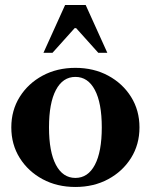

<svg xmlns="http://www.w3.org/2000/svg" viewBox="-20 -730 600 764"><path d="M280 14Q207 14 149.5 -17Q92 -48 58.5 -101.5Q25 -155 25 -223Q25 -291 58.5 -344.5Q92 -398 149.5 -429Q207 -460 280 -460Q353 -460 410.5 -429Q468 -398 501.5 -344.5Q535 -291 535 -223Q535 -155 501.5 -101.5Q468 -48 410.5 -17Q353 14 280 14ZM280 -22Q330 -22 357.5 -74Q385 -126 385 -223Q385 -320 357.5 -372Q330 -424 280 -424Q230 -424 202.5 -372Q175 -320 175 -223Q175 -126 202.5 -74Q230 -22 280 -22ZM153 -520 239 -710H321L407 -520H371L283 -618H277L189 -520Z"/></svg>

Font: Baskervville
Style: Bold
Weight: 700
Version: Version 1.100